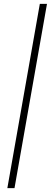

<svg xmlns="http://www.w3.org/2000/svg" viewBox="-20 -760 277 993"><path d="M186 -740H223L55 213H18Z"/></svg>

Font: Inria Serif
Style: Italic
Weight: 400
Italic angle: -10°
Designer: Black Foundry Team
Foundry: Black Foundry
Version: Version 1.000; ttfautohint (v1.8.3)